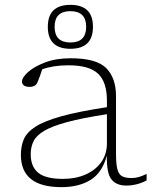

<svg xmlns="http://www.w3.org/2000/svg" viewBox="-20 -761 626 791"><path d="M500 3.5Q460 3.5 439.5 -21.5Q419 -46.5 420 -120Q402 -50.5 353.8 -20.2Q305.5 10 233 10Q66 10 66 -123Q66 -158.5 78 -187Q90 -215.5 125.8 -238.8Q161.5 -262 232.2 -281.8Q303 -301.5 420.5 -319.5V-347Q420.5 -422.5 384.2 -457.2Q348 -492 262 -492Q199.5 -492 154 -475.5Q149 -460 143.8 -445.8Q138.5 -431.5 134.5 -422Q129.5 -411 120.8 -407Q112 -403 103.5 -403Q86 -403 78.2 -409.2Q70.5 -415.5 70.5 -425Q70.5 -441.5 95.5 -464Q120.5 -486.5 165.8 -503.8Q211 -521 270.5 -521Q377 -521 417.5 -480.5Q458 -440 458 -364V-127Q458 -85.5 463.5 -64Q469 -42.5 483 -35Q497 -27.5 521.5 -27.5Q537 -27.5 550.5 -31.2Q564 -35 584 -44.5V-17.5Q543.5 3.5 500 3.5ZM106.5 -126Q106.5 -74.5 137.5 -49.2Q168.5 -24 239 -24Q291.5 -24 332.5 -42Q373.5 -60 397 -93Q420.5 -126 420.5 -170.5V-290.5Q319.5 -275 257.2 -258.2Q195 -241.5 162.2 -222Q129.5 -202.5 118 -178.8Q106.5 -155 106.5 -126ZM270 -741Q363 -741 363 -650.5Q363 -560 270 -560Q177 -560 177 -650.5Q177 -741 270 -741ZM270 -586Q335 -586 335 -650.5Q335 -715 270 -715Q205 -715 205 -650.5Q205 -586 270 -586Z"/></svg>

Font: Newsreader 6pt ExtraLight
Style: Regular
Weight: 275
Designer: Hugues Gentile
Foundry: Production Type
Version: Version 1.003; ttfautohint (v1.8.3)